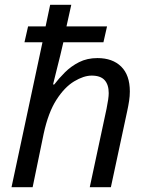

<svg xmlns="http://www.w3.org/2000/svg" viewBox="-20 -780 619 800"><path d="M28 0 157 -604H82L97 -670H170L189 -760H277L257 -670H426L411 -604H244Q231 -547 219 -500.5Q207 -454 201 -428H206Q225 -453 250.5 -478.5Q276 -504 309.5 -521Q343 -538 386 -538Q449 -538 485 -502.5Q521 -467 521 -399Q521 -380 518 -360Q515 -340 510 -317L442 0H354L424 -327Q433 -371 433 -392Q433 -427 416 -446Q399 -465 362 -465Q329 -465 289 -441Q249 -417 215 -364Q181 -311 162 -223L116 0Z"/></svg>

Font: Manna Sans
Style: Italic
Weight: 400
Italic angle: -12°
Designer: Monotype Design Team
Foundry: Monotype Imaging Inc.
Version: Version 2.001.1; ttfautohint (v1.8.2)